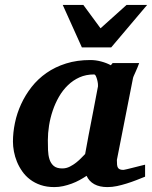

<svg xmlns="http://www.w3.org/2000/svg" viewBox="-20 -742 613 774"><path d="M375 -394Q375.5 -396 374.8 -403.8Q374 -411.6 371.8 -420.2Q369.6 -428.7 366.5 -435.3Q363.3 -441.9 358.9 -441.9Q326.7 -441.9 300.5 -430.2Q274.4 -418.5 253.7 -398.4Q232.9 -378.4 217.8 -352.1Q202.6 -325.7 192.6 -296.1Q182.6 -266.6 177.7 -235.8Q172.9 -205.1 172.9 -176.8Q172.9 -156.7 173.6 -136.7Q174.3 -116.7 179.4 -100.1Q184.6 -83.5 196.5 -73.2Q208.5 -63 231 -63Q247.1 -63 261.5 -70.3Q275.9 -77.6 287.8 -87.2Q299.8 -96.7 308.8 -106.4Q317.9 -116.2 323.2 -121.1Q326.7 -141.1 328.9 -152.1Q331.1 -163.1 332.8 -173.1Q334.5 -183.1 336.9 -195.8Q339.4 -208.5 344 -232.2Q348.6 -255.9 356 -294.2Q363.3 -332.5 375 -394ZM564.9 -29.8Q547.9 -22.9 529.1 -15.6Q510.3 -8.3 490.7 -2.2Q471.2 3.9 451.7 8.1Q432.1 12.2 413.1 12.2Q381.3 12.2 360.1 0.5Q338.9 -11.2 329.1 -33.2Q315.9 -24.4 300.8 -16.1Q285.6 -7.8 269 -1.7Q252.4 4.4 234.9 8.3Q217.3 12.2 199.2 12.2Q168.5 12.2 144 3.9Q119.6 -4.4 101.1 -18.6Q82.5 -32.7 69.6 -51.3Q56.6 -69.8 48.3 -90.1Q40 -110.4 36.1 -131.3Q32.2 -152.3 32.2 -170.9Q32.2 -208 40.3 -246.8Q48.3 -285.6 65.2 -322.3Q82 -358.9 107.4 -391.4Q132.8 -423.8 167.5 -448Q202.1 -472.2 246.3 -486.1Q290.5 -500 344.2 -500Q366.2 -500 387.9 -494.1Q409.7 -488.3 426.8 -479L434.1 -487.8H541Q538.6 -480.5 534.7 -471.2Q530.8 -461.9 526.9 -453.1Q522.9 -444.3 519.8 -437.3Q516.6 -430.2 516.1 -426.8L451.2 -97.2Q451.2 -85.9 451.9 -78.1Q452.6 -70.3 455.6 -65.7Q458.5 -61 463.9 -59.1Q469.2 -57.1 478 -57.1Q480 -57.1 492.4 -60.1Q504.9 -63 519.8 -66.9Q534.7 -70.8 547.9 -74Q561 -77.1 564.9 -78.1ZM428.2 -550.8H310.1L232.9 -722.2H315.9L385.3 -627.9L490.2 -722.2H573.2Z"/></svg>

Font: Charis SIL
Style: Bold Italic
Weight: 700
Italic angle: -11°
Foundry: SIL International
Version: Version 4.112